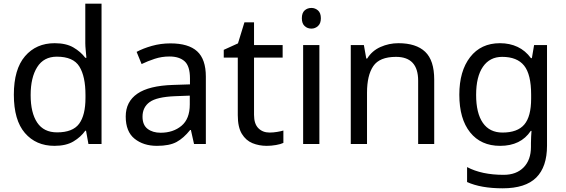

<svg xmlns="http://www.w3.org/2000/svg" viewBox="-20 -780 3068 1040"><path d="M275 10Q175 10 115 -59.5Q55 -129 55 -267Q55 -405 115.5 -475.5Q176 -546 276 -546Q338 -546 377.5 -523Q417 -500 442 -467H448Q447 -480 444.5 -505.5Q442 -531 442 -546V-760H530V0H459L446 -72H442Q418 -38 378 -14Q338 10 275 10ZM289 -63Q374 -63 408.5 -109.5Q443 -156 443 -250V-266Q443 -366 410 -419.5Q377 -473 288 -473Q217 -473 181.5 -416.5Q146 -360 146 -265Q146 -169 181.5 -116Q217 -63 289 -63Z M903 -545Q1001 -545 1048 -502Q1095 -459 1095 -365V0H1031L1014 -76H1010Q975 -32 936.5 -11Q898 10 830 10Q757 10 709 -28.5Q661 -67 661 -149Q661 -229 724 -272.5Q787 -316 918 -320L1009 -323V-355Q1009 -422 980 -448Q951 -474 898 -474Q856 -474 818 -461.5Q780 -449 747 -433L720 -499Q755 -518 803 -531.5Q851 -545 903 -545ZM929 -259Q829 -255 790.5 -227Q752 -199 752 -148Q752 -103 779.5 -82Q807 -61 850 -61Q918 -61 963 -98.5Q1008 -136 1008 -214V-262Z M1440 -62Q1460 -62 1481 -65.5Q1502 -69 1515 -73V-6Q1501 1 1475 5.5Q1449 10 1425 10Q1383 10 1347.5 -4.5Q1312 -19 1290 -55Q1268 -91 1268 -156V-468H1192V-510L1269 -545L1304 -659H1356V-536H1511V-468H1356V-158Q1356 -109 1379.5 -85.5Q1403 -62 1440 -62Z M1667 -737Q1687 -737 1702.5 -723.5Q1718 -710 1718 -681Q1718 -653 1702.5 -639Q1687 -625 1667 -625Q1645 -625 1630 -639Q1615 -653 1615 -681Q1615 -710 1630 -723.5Q1645 -737 1667 -737ZM1710 -536V0H1622V-536Z M2138 -546Q2234 -546 2283 -499.5Q2332 -453 2332 -349V0H2245V-343Q2245 -472 2125 -472Q2036 -472 2002 -422Q1968 -372 1968 -278V0H1880V-536H1951L1964 -463H1969Q1995 -505 2041 -525.5Q2087 -546 2138 -546Z M2688 -546Q2741 -546 2783.5 -526Q2826 -506 2856 -465H2861L2873 -536H2943V9Q2943 124 2884.5 182Q2826 240 2703 240Q2585 240 2510 206V125Q2589 167 2708 167Q2777 167 2816.5 126.5Q2856 86 2856 16V-5Q2856 -17 2857 -39.5Q2858 -62 2859 -71H2855Q2801 10 2689 10Q2585 10 2526.5 -63Q2468 -136 2468 -267Q2468 -395 2526.5 -470.5Q2585 -546 2688 -546ZM2700 -472Q2633 -472 2596 -418.5Q2559 -365 2559 -266Q2559 -167 2595.5 -114.5Q2632 -62 2702 -62Q2783 -62 2820 -105.5Q2857 -149 2857 -246V-267Q2857 -377 2819 -424.5Q2781 -472 2700 -472Z"/></svg>

Font: Noto Sans Old Permic
Style: Regular
Weight: 400
Designer: Monotype Design Team
Foundry: Monotype Imaging Inc.
Version: Version 2.001; ttfautohint (v1.8.4.7-5d5b)